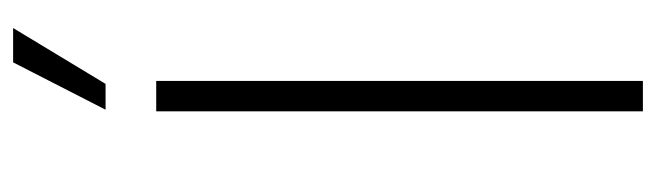

<svg xmlns="http://www.w3.org/2000/svg" viewBox="-367 -614 981 287"><g transform="rotate(-90 123.5 -470.5)"><path d="M146 -727.5V0H100.6V-727.5ZM103 -803.2 173.8 -941.4H225.1L141.6 -803.2Z"/></g></svg>

Font: Inter 17pt ExtraLight
Style: Regular
Weight: 250
Version: Version 4.001;git-66647c0bb